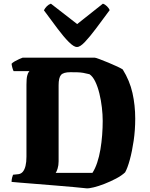

<svg xmlns="http://www.w3.org/2000/svg" viewBox="-20 -1022 814 1045"><path d="M451 3Q426 0 380 -4Q334 -8 280 -12.5Q226 -17 175 -21Q124 -25 88 -28Q52 -31 43 -32Q43 -44 46 -55.5Q49 -67 51 -71L80 -74Q95 -76 104.5 -87.5Q114 -99 119 -119.5Q124 -140 124 -169V-561Q124 -594 128 -609.5Q132 -625 136.5 -630Q141 -635 140 -635H54Q51 -640 47.5 -652.5Q44 -665 43 -675Q48 -681 60 -688Q72 -695 84.5 -700.5Q97 -706 103 -708H496Q501 -708 522 -700Q543 -692 570 -681Q597 -670 619 -659.5Q641 -649 648 -644Q686 -583 701 -516Q716 -449 716 -376Q716 -314 707.5 -256Q699 -198 686.5 -152.5Q674 -107 661 -84Q642 -66 611.5 -50Q581 -34 549 -21.5Q517 -9 490.5 -2.5Q464 4 451 3ZM283 -81H483Q498 -104 509 -137Q520 -170 526.5 -208.5Q533 -247 536 -287Q539 -327 539 -364Q539 -398 534.5 -437Q530 -476 521 -513Q512 -550 498.5 -578Q485 -606 467 -618Q448 -623 433 -625.5Q418 -628 401.5 -628.5Q385 -629 363 -629Q325 -629 312 -614Q299 -599 299 -558V-144Q299 -122 293.5 -104.5Q288 -87 283 -81ZM399 -766Q382 -766 354.5 -793.5Q327 -821 292.5 -867Q258 -913 219 -966Q225 -978 235 -988Q245 -998 257 -1002L400 -891L540 -1002Q552 -998 562.5 -987.5Q573 -977 577 -967Q538 -914 503.5 -868Q469 -822 442.5 -794Q416 -766 399 -766Z"/></svg>

Font: Texturina 12pt Black
Style: Regular
Weight: 900
Designer: Guillermo Torres Carreño
Foundry: Omnibus-Type
Version: Version 1.002